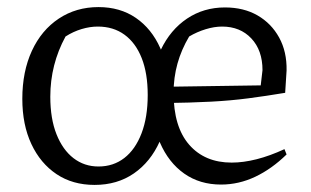

<svg xmlns="http://www.w3.org/2000/svg" viewBox="-20 -513 878 542"><path d="M247 9Q185 9 139.5 -21.5Q94 -52 68.5 -106.5Q43 -161 43 -234Q43 -311 70 -369.5Q97 -428 146 -460.5Q195 -493 258 -493Q319 -493 363.5 -462.5Q408 -432 432.5 -377Q457 -322 457 -250Q457 -172 431 -114Q405 -56 358 -23.5Q311 9 247 9ZM258 -43Q300 -43 331 -67Q362 -91 379.5 -136.5Q397 -182 397 -245Q397 -306 380 -349Q363 -392 331.5 -415Q300 -438 256 -438Q234 -438 210.5 -431Q187 -424 165 -410Q122 -331 122 -240Q122 -178 139.5 -134Q157 -90 187.5 -66.5Q218 -43 258 -43ZM604 8Q544 8 500 -23Q456 -54 431.5 -110.5Q407 -167 407 -244Q407 -316 434 -372.5Q461 -429 508 -460.5Q555 -492 615 -492Q668 -492 707 -469.5Q746 -447 768 -407Q790 -367 789 -314L785 -251Q731 -242 681.5 -235.5Q632 -229 575.5 -226Q519 -223 442 -222V-268L716 -272L721 -315Q721 -371 689.5 -404.5Q658 -438 607 -438Q585 -438 560.5 -430.5Q536 -423 514 -410Q492 -373 481 -333.5Q470 -294 470 -251Q470 -155 514 -104.5Q558 -54 634 -54Q667 -54 704.5 -63.5Q742 -73 783 -92L789 -77Q747 -36 700.5 -14Q654 8 604 8Z"/></svg>

Font: Piazzolla 24pt
Style: Regular
Weight: 400
Designer: Juan Pablo del Peral
Foundry: Huerta Tipografica
Version: Version 2.005